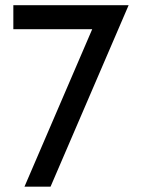

<svg xmlns="http://www.w3.org/2000/svg" viewBox="-20 -701 533 721"><path d="M30.1 -591.4H326.3L71.9 0H169.8L463 -681.4H30.1Z"/></svg>

Font: Glacial Indifference
Style: Medium
Weight: 500
Version: Version 1.001